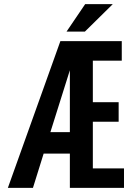

<svg xmlns="http://www.w3.org/2000/svg" viewBox="-20 -910 640 930"><path d="M580.6 0H318.4V-166H191.4L139.6 0H18.1L272.5 -710.9H569.8V-616.2H429.7V-415H554.7V-320.3H429.7V-94.2H580.6ZM318.4 -270V-569.8L224.1 -270ZM392.6 -890.1H526.4L391.1 -756.8H302.2Z"/></svg>

Font: Roboto Mono
Style: Regular
Weight: 500
Designer: Google
Version: Version 2.000986; 2015; ttfautohint (v1.3)